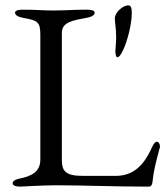

<svg xmlns="http://www.w3.org/2000/svg" viewBox="-20 -689 624 714"><path d="M416 -476C422 -476 429 -484 437 -501C455 -538 470 -602 470 -639C470 -655 469 -669 457 -669C436 -669 407 -642 407 -621C407 -605 412 -585 412 -548C412 -533 409 -504 409 -499C409 -486 412 -476 416 -476ZM55 5C55 5 140 0 190 0C290 0 399 5 533 5C543 5 546 -3 547 -12C551 -54 560 -87 574 -139C574 -140 575 -142 575 -144C575 -152 571 -162 563 -162C554 -162 544 -140 541 -132C514 -76 477 -35 411 -35H287C221 -35 210 -55 210 -96V-567C210 -606 249 -613 299 -622C322 -626 332 -633 332 -642C332 -650 320 -653 303 -653C249 -653 226 -650 177 -650C133 -650 119 -653 65 -653C48 -653 36 -650 36 -642C36 -633 46 -626 69 -622C119 -613 130 -608 130 -560V-96C130 -52 101 -34 49 -24C45 -23 27 -19 27 -7C27 0 37 5 55 5Z"/></svg>

Font: EB Garamond
Style: Regular
Weight: 400
Designer: Georg Duffner and Octavio Pardo
Foundry: Georg Duffner
Version: Version 1.000;PS 001.000;hotconv 1.0.88;makeotf.lib2.5.64775